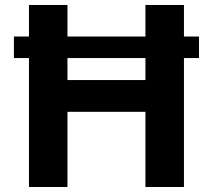

<svg xmlns="http://www.w3.org/2000/svg" viewBox="-20 -747 850 767"><path d="M35.6 -601.1H774.9V-515.1H35.6ZM249.5 0H95.7V-727.1H249.5V-427.2H561V-727.1H714.8V0H561V-300.3H249.5Z"/></svg>

Font: My Font
Style: Bold
Weight: 500
Designer: Rasmus Andersson
Foundry: rsms
Version: Version 0.001